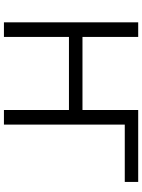

<svg xmlns="http://www.w3.org/2000/svg" viewBox="110 -850 740 1001"><g transform="rotate(90 480.5 -350.0)"><path d="M630 -630 554 -700H929V-630ZM97 0V-700H173V-409.5H554V-700H630V0H554V-339H173V0Z"/></g></svg>

Font: Geologica Roman ExtraLight
Style: Regular
Weight: 250
Designer: Sindre Bremnes, Frode Helland
Foundry: Monokrom Skriftforlag AS
Version: Version 1.010;gftools[0.9.28]